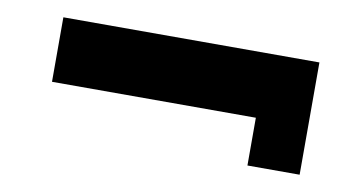

<svg xmlns="http://www.w3.org/2000/svg" viewBox="-38 -481 726 384"><g transform="rotate(10 325.0 -289.0)"><path d="M65 -272V-403H585V-175H479V-272Z"/></g></svg>

Font: Jost*
Style: Bold
Weight: 700
Version: Version 3.7